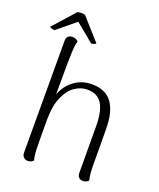

<svg xmlns="http://www.w3.org/2000/svg" viewBox="-173 -969 891 1076"><g transform="rotate(20 272.5 -431.0)"><path d="M486 -4Q472 10 452 10Q437 10 428 0.5Q419 -9 419 -25L418 -301Q418 -392 391 -436Q364 -480 302 -480Q265 -480 229.5 -456.5Q194 -433 170.5 -380Q147 -327 147 -244Q147 -106 148.5 -66.5Q150 -27 157 -4Q143 10 123 10Q108 10 98.5 0Q89 -10 89 -27L88 -694Q88 -711 97.5 -720Q107 -729 123 -729Q144 -729 158 -715Q152 -697 150 -670Q148 -643 147 -591L146 -395Q168 -452 213.5 -484.5Q259 -517 316 -517Q398 -517 437 -464Q476 -411 476 -306L477 -103Q477 -35 486 -4ZM-14 -740 101 -869Q110 -872 125 -872Q137 -872 146 -869L261 -740Q258 -736 248.5 -733Q239 -730 233 -730L124 -820L15 -730Q8 -730 -2.5 -733Q-13 -736 -14 -740Z"/></g></svg>

Font: Arima Madurai Light
Style: Regular
Weight: 300
Designer: Joana Correia and Natanael Gama
Foundry: NDISCOVER
Version: Version 1.019